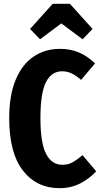

<svg xmlns="http://www.w3.org/2000/svg" viewBox="-20 -965 524 1002"><path d="M476 -634 403 -548Q378 -570 354.5 -581.5Q331 -593 304 -593Q249 -593 220 -536.5Q191 -480 191 -348Q191 -219 220.5 -162Q250 -105 305 -105Q335 -105 357 -117Q379 -129 411 -155L482 -71Q446 -32 398 -7.5Q350 17 291 17Q171 17 99.5 -75Q28 -167 28 -348Q28 -467 61.5 -548Q95 -629 155 -669.5Q215 -710 293 -710Q348 -710 392.5 -691Q437 -672 476 -634ZM189 -760 137 -814 255 -945H345L463 -814L411 -760L300 -843Z"/></svg>

Font: Fira Sans Extra Condensed
Style: Bold
Weight: 700
Width: 1
Designer: Carrois Corporate & Edenspiekermann AG
Foundry: Carrois Corporate GbR & Edenspiekermann AG
Version: Version 4.203